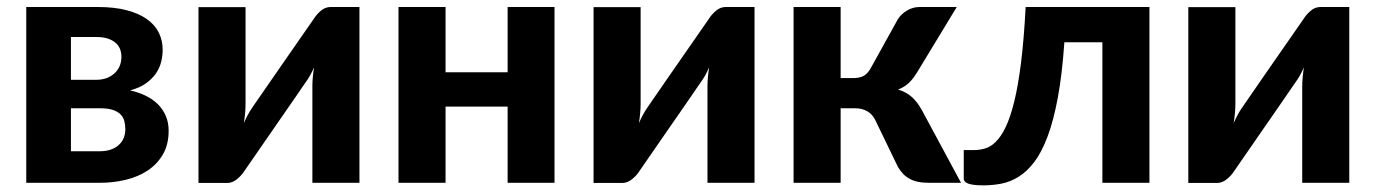

<svg xmlns="http://www.w3.org/2000/svg" viewBox="-20 -536 4034 563"><path d="M57 -515.5H266Q315.5 -515.5 351.5 -506Q387.5 -496.5 411 -479.8Q434.5 -463 445.8 -440Q457 -417 457 -390Q457 -373.5 452.8 -355.5Q448.5 -337.5 437.8 -321.5Q427 -305.5 408.5 -292Q390 -278.5 361.5 -271Q386 -265.5 406.8 -255.5Q427.5 -245.5 442.5 -230.8Q457.5 -216 466 -196.5Q474.5 -177 474.5 -152.5Q474.5 -112.5 457.8 -83.5Q441 -54.5 413 -36Q385 -17.5 348.8 -8.8Q312.5 0 273.5 0H57ZM188 -218.5V-92.5H272.5Q307 -92.5 327.2 -110Q347.5 -127.5 347.5 -157.5Q347.5 -170 344.5 -181.2Q341.5 -192.5 333.2 -200.8Q325 -209 310.5 -213.8Q296 -218.5 273 -218.5ZM188 -302H262Q295 -302 315.5 -320.8Q336 -339.5 336 -369.5Q336 -380.5 332.5 -390.8Q329 -401 320.2 -409.2Q311.5 -417.5 297.2 -422.5Q283 -427.5 262 -427.5H188Z M562 0.5V-515H700V-231.5Q700 -219.5 698.8 -204.8Q697.5 -190 695 -175Q706.5 -201.5 718.5 -218.5Q719 -219.5 727.2 -231.5Q735.5 -243.5 748.5 -262.2Q761.5 -281 777.8 -304.5Q794 -328 811 -352.5Q850.5 -409.5 901 -482Q908.5 -494 921.2 -504.8Q934 -515.5 950 -515.5H1034V0H896V-283.5Q896 -295 897.2 -309.5Q898.5 -324 901 -338.5Q889.5 -312.5 877.5 -296.5Q876.5 -295.5 868.5 -283.5Q860.5 -271.5 847.5 -252.8Q834.5 -234 818.2 -210.5Q802 -187 785 -162.5Q745.5 -105.5 695.5 -33Q691.5 -27 686.2 -21.2Q681 -15.5 674.8 -10.5Q668.5 -5.5 661.5 -2.5Q654.5 0.5 646.5 0.5Z M1606 -515.5V0H1468.5V-223.5H1286.5V0H1148.5V-515.5H1286.5V-324H1468.5V-515.5Z M1720.5 0.5V-515H1858.5V-231.5Q1858.5 -219.5 1857.2 -204.8Q1856 -190 1853.5 -175Q1865 -201.5 1877 -218.5Q1877.5 -219.5 1885.8 -231.5Q1894 -243.5 1907 -262.2Q1920 -281 1936.2 -304.5Q1952.5 -328 1969.5 -352.5Q2009 -409.5 2059.5 -482Q2067 -494 2079.8 -504.8Q2092.5 -515.5 2108.5 -515.5H2192.5V0H2054.5V-283.5Q2054.5 -295 2055.8 -309.5Q2057 -324 2059.5 -338.5Q2048 -312.5 2036 -296.5Q2035 -295.5 2027 -283.5Q2019 -271.5 2006 -252.8Q1993 -234 1976.8 -210.5Q1960.5 -187 1943.5 -162.5Q1904 -105.5 1854 -33Q1850 -27 1844.8 -21.2Q1839.5 -15.5 1833.2 -10.5Q1827 -5.5 1820 -2.5Q1813 0.5 1805 0.5Z M2613 -480Q2623 -495.5 2640.2 -505.5Q2657.5 -515.5 2676.5 -515.5H2785.5L2670.5 -326Q2658 -305 2645 -292.8Q2632 -280.5 2613.5 -273.5Q2639 -265.5 2655 -250.5Q2671 -235.5 2683.5 -212.5L2798 0H2703Q2685 0 2671.2 -3Q2657.5 -6 2646.8 -12Q2636 -18 2628 -26.5Q2620 -35 2613 -46.5L2547 -183Q2538.5 -201 2523 -209.8Q2507.5 -218.5 2488 -218.5H2445V0H2307V-515.5H2445V-307H2481Q2502 -307 2513.8 -314.2Q2525.5 -321.5 2534 -337.5Z M3350.5 -515.5V0H3212.5V-412H3101Q3094.5 -318 3082 -250.5Q3069.5 -183 3052 -136.2Q3034.5 -89.5 3013 -61.2Q2991.5 -33 2967 -17.8Q2942.5 -2.5 2916.5 2.5Q2890.5 7.5 2864 7.5Q2833 7.5 2819.5 2.5Q2806 -2.5 2806 -12V-96H2837Q2853 -96 2869 -100.8Q2885 -105.5 2900.2 -120.5Q2915.5 -135.5 2929 -163.5Q2942.5 -191.5 2954 -238Q2965.5 -284.5 2974 -352.5Q2982.5 -420.5 2987.5 -515.5Z M3464.5 0.5V-515H3602.5V-231.5Q3602.5 -219.5 3601.2 -204.8Q3600 -190 3597.5 -175Q3609 -201.5 3621 -218.5Q3621.5 -219.5 3629.8 -231.5Q3638 -243.5 3651 -262.2Q3664 -281 3680.2 -304.5Q3696.5 -328 3713.5 -352.5Q3753 -409.5 3803.5 -482Q3811 -494 3823.8 -504.8Q3836.5 -515.5 3852.5 -515.5H3936.5V0H3798.5V-283.5Q3798.5 -295 3799.8 -309.5Q3801 -324 3803.5 -338.5Q3792 -312.5 3780 -296.5Q3779 -295.5 3771 -283.5Q3763 -271.5 3750 -252.8Q3737 -234 3720.8 -210.5Q3704.5 -187 3687.5 -162.5Q3648 -105.5 3598 -33Q3594 -27 3588.8 -21.2Q3583.5 -15.5 3577.2 -10.5Q3571 -5.5 3564 -2.5Q3557 0.5 3549 0.5Z"/></svg>

Font: Lato Heavy
Style: Regular
Weight: 800
Designer: Lukasz Dziedzic
Foundry: tyPoland Lukasz Dziedzic
Version: Version 2.007; 2014-02-27